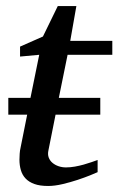

<svg xmlns="http://www.w3.org/2000/svg" viewBox="-20 -599 389 631"><path d="M162.6 -222.2 139.2 -105Q136.2 -91.8 140.1 -81.3Q144 -70.8 152.6 -63.7Q161.1 -56.6 172.6 -52.7Q184.1 -48.8 196.8 -48.8Q210.9 -48.8 226.1 -51.5Q241.2 -54.2 255.1 -58.1Q269 -62 281 -66.2Q293 -70.3 300.8 -73.2V-33.2Q294.4 -30.3 276.4 -22.9Q258.3 -15.6 234.9 -7.8Q211.4 0 185.5 6.1Q159.7 12.2 138.2 12.2Q110.8 12.2 92.8 5.6Q74.7 -1 64 -12.5Q53.2 -23.9 48.6 -39.8Q43.9 -55.7 43.9 -74.2Q43.9 -84 44.7 -94.2Q45.4 -104.5 47.9 -115.2L69.3 -222.2H7.3V-277.3H80.1L108.9 -418.9L45.9 -413.1V-445.8L121.1 -479L169.9 -579.1H231L210.9 -464.8H349.1V-418.9H202.1L173.3 -277.3H309.6V-222.2Z"/></svg>

Font: Charis SIL Phon
Style: Italic
Weight: 400
Italic angle: -11°
Foundry: SIL International
Version: Version 5.000